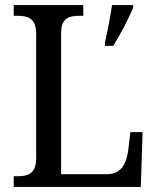

<svg xmlns="http://www.w3.org/2000/svg" viewBox="-20 -734 617 754"><path d="M34 0H533L540 -215H492L483 -140C476 -92 456 -50 401 -50H220V-605C220 -663 251 -672 293 -672H307V-714H34V-672H48C89 -672 122 -663 122 -601V-113C122 -51 89 -42 50 -42H34ZM392 -567V-554H425C451 -596 486 -662 503 -704V-714H420C413 -666 402 -611 392 -567Z"/></svg>

Font: Noto Serif Ethiopic SemiCondensed
Style: Regular
Weight: 400
Width: 4
Designer: Monotype Design Team
Foundry: Monotype Imaging Inc.
Version: Version 2.102